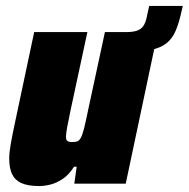

<svg xmlns="http://www.w3.org/2000/svg" viewBox="-20 -618 635 646"><path d="M350 -442 364 -510H403Q430 -510 444 -516Q458 -522 465 -535Q472 -548 476 -571L482 -598H595L592 -585Q583 -543 571.5 -515.5Q560 -488 539.5 -472Q519 -456 483 -449Q447 -442 389 -442ZM112 8Q74 8 52 -2Q30 -12 20.5 -32.5Q11 -53 11 -84Q11 -104 16 -132.5Q21 -161 28 -194L95 -510H274L217 -245Q210 -212 206 -190Q202 -168 202 -158Q202 -150 204 -146.5Q206 -143 211 -141.5Q216 -140 222 -140Q234 -140 240.5 -142.5Q247 -145 252.5 -155.5Q258 -166 263.5 -188.5Q269 -211 277 -250L333 -510H511L403 0H230L238 -57H229Q212 -30 191 -16Q170 -2 149.5 3Q129 8 112 8Z"/></svg>

Font: Saira SemiCondensed Black
Style: Italic
Weight: 900
Width: 4
Italic angle: -12°
Designer: Hector Gatti with collaboration of the Omnibus-Type team
Foundry: Omnibus-Type
Version: Version 1.101